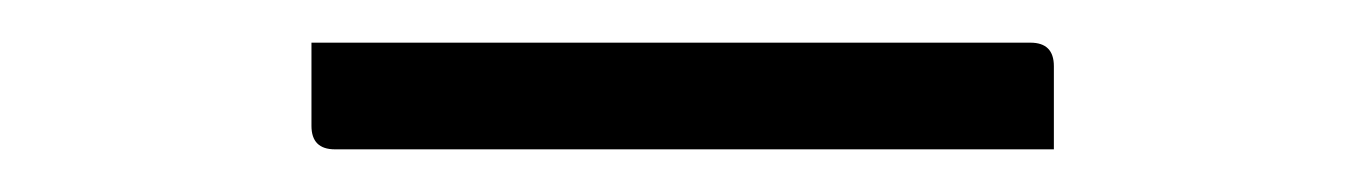

<svg xmlns="http://www.w3.org/2000/svg" viewBox="-20 -345 640 90"><path d="M126 -325H463Q474 -325 474 -314V-275H137Q126 -275 126 -286Z"/></svg>

Font: Recursive Mn Lnr St Lt
Style: Regular
Weight: 300
Monospace: yes
Version: Version 1.079;hotconv 1.0.112;makeotfexe 2.5.65598; ttfautoh